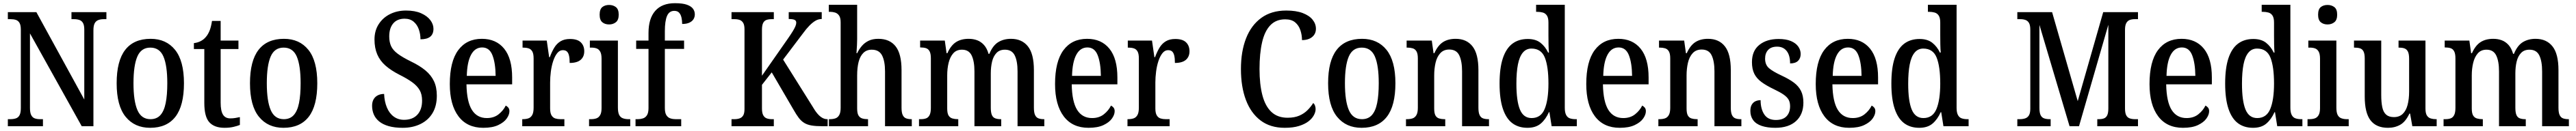

<svg xmlns="http://www.w3.org/2000/svg" viewBox="-20 -790 16074 820"><path d="M29 0V-44H44Q64 -44 79 -49Q94 -54 102 -69Q110 -84 110 -114V-604Q110 -633 101.5 -647Q93 -661 79 -665.5Q65 -670 47 -670H29V-714H207L506 -167V-604Q506 -632 498 -646Q490 -660 475.5 -665Q461 -670 443 -670H426V-714H644V-670H626Q608 -670 593.5 -664.5Q579 -659 571 -644.5Q563 -630 563 -600V0H490L167 -581V-114Q167 -84 175 -69Q183 -54 197 -49Q211 -44 230 -44H248V0Z M917 10Q820 10 764 -59Q708 -128 708 -269Q708 -409 761.5 -478Q815 -547 920 -547Q1017 -547 1072.5 -478Q1128 -409 1128 -269Q1128 -128 1074.5 -59Q1021 10 917 10ZM919 -44Q958 -44 981 -69.5Q1004 -95 1014 -145Q1024 -195 1024 -269Q1024 -380 1000 -436Q976 -492 918 -492Q861 -492 837 -436Q813 -380 813 -269Q813 -158 837.5 -101Q862 -44 919 -44Z M1381 10Q1318 10 1286.5 -24.5Q1255 -59 1255 -146V-483H1190V-520Q1214 -523 1233 -533Q1252 -543 1265 -559Q1278 -574 1287.5 -597Q1297 -620 1303 -659H1357V-536H1468V-483H1357V-147Q1357 -96 1371.5 -72.5Q1386 -49 1417 -49Q1434 -49 1448.5 -51.5Q1463 -54 1477 -57V-8Q1463 -2 1438 4Q1413 10 1381 10Z M1749 10Q1652 10 1596 -59Q1540 -128 1540 -269Q1540 -409 1593.5 -478Q1647 -547 1752 -547Q1849 -547 1904.5 -478Q1960 -409 1960 -269Q1960 -128 1906.5 -59Q1853 10 1749 10ZM1751 -44Q1790 -44 1813 -69.5Q1836 -95 1846 -145Q1856 -195 1856 -269Q1856 -380 1832 -436Q1808 -492 1750 -492Q1693 -492 1669 -436Q1645 -380 1645 -269Q1645 -158 1669.5 -101Q1694 -44 1751 -44Z M2493 10Q2442 10 2405.5 -0.5Q2369 -11 2346 -30Q2323 -49 2312.5 -74Q2302 -99 2302 -128Q2302 -152 2311.5 -168.5Q2321 -185 2338 -193.5Q2355 -202 2377 -202Q2379 -154 2394.5 -117Q2410 -80 2437.5 -60Q2465 -40 2501 -40Q2555 -40 2584.5 -72Q2614 -104 2614 -160Q2614 -200 2598.5 -226.5Q2583 -253 2552 -275.5Q2521 -298 2473 -322Q2420 -349 2385.5 -379.5Q2351 -410 2334 -450Q2317 -490 2317 -543Q2317 -598 2343.5 -639Q2370 -680 2414.5 -702Q2459 -724 2514 -724Q2570 -724 2608 -707Q2646 -690 2665.5 -664Q2685 -638 2685 -610Q2685 -577 2665 -560.5Q2645 -544 2604 -544Q2604 -577 2593.5 -606.5Q2583 -636 2561 -654.5Q2539 -673 2505 -673Q2459 -673 2434 -643.5Q2409 -614 2409 -562Q2409 -527 2420.5 -501.5Q2432 -476 2462 -453.5Q2492 -431 2545 -405Q2599 -379 2634.5 -349.5Q2670 -320 2688 -282Q2706 -244 2706 -191Q2706 -127 2679.5 -82.5Q2653 -38 2604.5 -14Q2556 10 2493 10Z M2996 10Q2895 10 2841 -62Q2787 -134 2787 -264Q2787 -405 2839.5 -476Q2892 -547 2987 -547Q3076 -547 3126 -485.5Q3176 -424 3176 -305V-262H2891Q2893 -153 2925 -102Q2957 -51 3018 -51Q3062 -51 3091.5 -74.5Q3121 -98 3136 -129Q3145 -125 3152 -116.5Q3159 -108 3159 -94Q3159 -72 3142 -48Q3125 -24 3089 -7Q3053 10 2996 10ZM3073 -315Q3072 -396 3053 -444.5Q3034 -493 2989 -493Q2944 -493 2919.5 -447Q2895 -401 2893 -315Z M3239 0V-44H3242Q3262 -44 3277 -49Q3292 -54 3301 -69.5Q3310 -85 3310 -116V-424Q3310 -454 3301.5 -468.5Q3293 -483 3278 -487.5Q3263 -492 3244 -492H3241V-536H3392L3407 -432H3411Q3423 -465 3438.5 -491Q3454 -517 3478 -531.5Q3502 -546 3537 -546Q3583 -546 3604.5 -525Q3626 -504 3626 -469Q3626 -435 3603.5 -415.5Q3581 -396 3535 -396Q3535 -424 3531 -441.5Q3527 -459 3518 -467.5Q3509 -476 3492 -476Q3472 -476 3457 -457Q3442 -438 3432 -407.5Q3422 -377 3417.5 -341.5Q3413 -306 3413 -274V-111Q3413 -82 3422 -67.5Q3431 -53 3445.5 -48.5Q3460 -44 3478 -44H3502V0Z M3656 0V-44H3667Q3687 -44 3701.5 -49Q3716 -54 3725 -69Q3734 -84 3734 -113V-423Q3734 -452 3725.5 -467Q3717 -482 3703 -487Q3689 -492 3670 -492H3661V-536H3836V-117Q3836 -86 3844 -70.5Q3852 -55 3867.5 -49.5Q3883 -44 3902 -44H3913V0ZM3781 -637Q3755 -637 3738.5 -651Q3722 -665 3722 -698Q3722 -732 3738.5 -745.5Q3755 -759 3781 -759Q3806 -759 3823.5 -745.5Q3841 -732 3841 -698Q3841 -665 3823.5 -651Q3806 -637 3781 -637Z M3946 0V-44H3961Q3977 -44 3992.5 -49Q4008 -54 4017.5 -69Q4027 -84 4027 -114V-484H3950V-536H4027V-584Q4027 -674 4069 -722Q4111 -770 4192 -770Q4240 -770 4266.5 -760.5Q4293 -751 4304.5 -735.5Q4316 -720 4316 -700Q4316 -683 4307.5 -669.5Q4299 -656 4281.5 -648Q4264 -640 4237 -640Q4237 -660 4233 -679Q4229 -698 4218.5 -710Q4208 -722 4188 -722Q4156 -722 4142.5 -690Q4129 -658 4129 -595V-536H4249V-484H4129V-114Q4129 -84 4138.5 -69Q4148 -54 4163.5 -49Q4179 -44 4196 -44H4231V0Z M4545 0V-44H4563Q4581 -44 4595.5 -49Q4610 -54 4618 -67.5Q4626 -81 4626 -108V-606Q4626 -633 4618 -646.5Q4610 -660 4596.5 -665Q4583 -670 4565 -670H4545V-714H4809V-670H4794Q4776 -670 4762.5 -665Q4749 -660 4742 -645.5Q4735 -631 4735 -603V-316L4898 -550Q4916 -576 4927 -594Q4938 -612 4943.5 -625Q4949 -638 4949 -648Q4949 -661 4938 -666Q4927 -671 4902 -671V-714H5108V-671Q5087 -671 5068.5 -660Q5050 -649 5030.5 -629Q5011 -609 4990 -580L4867 -417L5049 -126Q5065 -98 5080 -80Q5095 -62 5110.5 -53Q5126 -44 5142 -44H5145V0H5111Q5071 0 5044.5 -4.5Q5018 -9 4999 -20.5Q4980 -32 4964.5 -52.5Q4949 -73 4931 -105L4796 -337L4735 -259V-111Q4735 -83 4743 -68.5Q4751 -54 4765 -49Q4779 -44 4797 -44H4809V0Z M5153 0V-44H5159Q5178 -44 5193 -49Q5208 -54 5217 -69.5Q5226 -85 5226 -115V-650Q5226 -679 5216 -693Q5206 -707 5191 -711.5Q5176 -716 5160 -716H5152V-760H5329V-545Q5329 -527 5328 -509Q5327 -491 5326 -476.5Q5325 -462 5325 -457H5329Q5341 -482 5358.5 -502.5Q5376 -523 5401 -535Q5426 -547 5461 -547Q5532 -547 5569 -500Q5606 -453 5606 -351V-116Q5606 -85 5613.5 -69.5Q5621 -54 5635 -49Q5649 -44 5668 -44H5670V0H5503V-343Q5503 -407 5484.5 -443Q5466 -479 5420 -479Q5388 -479 5367.5 -458.5Q5347 -438 5338 -402Q5329 -366 5329 -318V-111Q5329 -81 5337.5 -67Q5346 -53 5361 -48.5Q5376 -44 5395 -44H5397V0Z M5715 0V-44H5726Q5745 -44 5759 -49Q5773 -54 5781 -69.5Q5789 -85 5789 -115V-425Q5789 -454 5781 -469Q5773 -484 5758.5 -488.5Q5744 -493 5725 -493H5722V-536H5876L5887 -457H5892Q5914 -506 5946 -526.5Q5978 -547 6025 -547Q6054 -547 6078 -538Q6102 -529 6120.5 -508.5Q6139 -488 6149 -453H6154Q6176 -506 6210 -526.5Q6244 -547 6289 -547Q6357 -547 6394.5 -500Q6432 -453 6432 -351V-116Q6432 -85 6439.5 -69.5Q6447 -54 6461 -49Q6475 -44 6494 -44H6497V0H6330V-343Q6330 -407 6312.5 -443Q6295 -479 6251 -479Q6218 -479 6198.5 -458.5Q6179 -438 6171 -404.5Q6163 -371 6163 -331V-116Q6163 -85 6170 -69.5Q6177 -54 6191.5 -49Q6206 -44 6224 -44H6228V0H6061V-343Q6061 -407 6043.5 -443Q6026 -479 5983 -479Q5949 -479 5929 -456.5Q5909 -434 5900 -397.5Q5891 -361 5891 -318V-111Q5891 -81 5899.5 -67Q5908 -53 5923.5 -48.5Q5939 -44 5957 -44H5960V0Z M6773 10Q6672 10 6618 -62Q6564 -134 6564 -264Q6564 -405 6616.5 -476Q6669 -547 6764 -547Q6853 -547 6903 -485.5Q6953 -424 6953 -305V-262H6668Q6670 -153 6702 -102Q6734 -51 6795 -51Q6839 -51 6868.5 -74.5Q6898 -98 6913 -129Q6922 -125 6929 -116.5Q6936 -108 6936 -94Q6936 -72 6919 -48Q6902 -24 6866 -7Q6830 10 6773 10ZM6850 -315Q6849 -396 6830 -444.5Q6811 -493 6766 -493Q6721 -493 6696.5 -447Q6672 -401 6670 -315Z M7016 0V-44H7019Q7039 -44 7054 -49Q7069 -54 7078 -69.5Q7087 -85 7087 -116V-424Q7087 -454 7078.5 -468.5Q7070 -483 7055 -487.5Q7040 -492 7021 -492H7018V-536H7169L7184 -432H7188Q7200 -465 7215.5 -491Q7231 -517 7255 -531.5Q7279 -546 7314 -546Q7360 -546 7381.5 -525Q7403 -504 7403 -469Q7403 -435 7380.5 -415.5Q7358 -396 7312 -396Q7312 -424 7308 -441.5Q7304 -459 7295 -467.5Q7286 -476 7269 -476Q7249 -476 7234 -457Q7219 -438 7209 -407.5Q7199 -377 7194.5 -341.5Q7190 -306 7190 -274V-111Q7190 -82 7199 -67.5Q7208 -53 7222.5 -48.5Q7237 -44 7255 -44H7279V0Z M7997 10Q7907 10 7846.5 -36Q7786 -82 7755 -164.5Q7724 -247 7724 -358Q7724 -468 7756 -550Q7788 -632 7851 -678Q7914 -724 8007 -724Q8068 -724 8109 -708.5Q8150 -693 8171 -667Q8192 -641 8192 -610Q8192 -578 8168.5 -558.5Q8145 -539 8105 -539Q8105 -571 8095 -601Q8085 -631 8062.5 -650Q8040 -669 8000 -669Q7943 -669 7907.5 -632Q7872 -595 7856 -525Q7840 -455 7840 -358Q7840 -262 7858 -193.5Q7876 -125 7914.5 -89Q7953 -53 8015 -53Q8058 -53 8088 -66Q8118 -79 8139 -100Q8160 -121 8175 -145Q8182 -140 8186 -129.5Q8190 -119 8190 -107Q8190 -89 8179 -68.5Q8168 -48 8145.5 -30.5Q8123 -13 8086.5 -1.5Q8050 10 7997 10Z M8477 10Q8380 10 8324 -59Q8268 -128 8268 -269Q8268 -409 8321.5 -478Q8375 -547 8480 -547Q8577 -547 8632.5 -478Q8688 -409 8688 -269Q8688 -128 8634.5 -59Q8581 10 8477 10ZM8479 -44Q8518 -44 8541 -69.5Q8564 -95 8574 -145Q8584 -195 8584 -269Q8584 -380 8560 -436Q8536 -492 8478 -492Q8421 -492 8397 -436Q8373 -380 8373 -269Q8373 -158 8397.5 -101Q8422 -44 8479 -44Z M8754 0V-44H8760Q8780 -44 8795 -49Q8810 -54 8819 -69.5Q8828 -85 8828 -115V-425Q8828 -454 8819.5 -468.5Q8811 -483 8796 -487.5Q8781 -492 8763 -492H8758V-536H8915L8926 -457H8931Q8953 -506 8985 -526.5Q9017 -547 9064 -547Q9132 -547 9169 -500Q9206 -453 9206 -351V-116Q9206 -85 9213.5 -69.5Q9221 -54 9235 -49Q9249 -44 9267 -44H9272V0H9104V-343Q9104 -407 9086.5 -443.5Q9069 -480 9024 -480Q8989 -480 8968 -457Q8947 -434 8938.5 -397Q8930 -360 8930 -318V-111Q8930 -81 8938 -67Q8946 -53 8961 -48.5Q8976 -44 8994 -44H8999V0Z M9512 10Q9456 10 9417.5 -19Q9379 -48 9358.5 -109.5Q9338 -171 9338 -267Q9338 -364 9358.5 -425.5Q9379 -487 9418 -516.5Q9457 -546 9514 -546Q9563 -546 9593 -522.5Q9623 -499 9641 -461H9646Q9644 -485 9643.5 -513Q9643 -541 9643 -569V-649Q9643 -678 9633.5 -692.5Q9624 -707 9608 -711.5Q9592 -716 9573 -716H9566V-760H9745V-115Q9745 -86 9753.5 -70Q9762 -54 9777.5 -49Q9793 -44 9812 -44H9820V0H9663L9649 -88H9646Q9626 -43 9595 -16.5Q9564 10 9512 10ZM9538 -51Q9596 -51 9619.5 -108Q9643 -165 9643 -267Q9643 -373 9620.5 -429.5Q9598 -486 9537 -486Q9504 -486 9483 -460.5Q9462 -435 9452.5 -386.5Q9443 -338 9443 -266Q9443 -158 9465 -104.5Q9487 -51 9538 -51Z M10088 10Q9987 10 9933 -62Q9879 -134 9879 -264Q9879 -405 9931.5 -476Q9984 -547 10079 -547Q10168 -547 10218 -485.5Q10268 -424 10268 -305V-262H9983Q9985 -153 10017 -102Q10049 -51 10110 -51Q10154 -51 10183.5 -74.5Q10213 -98 10228 -129Q10237 -125 10244 -116.5Q10251 -108 10251 -94Q10251 -72 10234 -48Q10217 -24 10181 -7Q10145 10 10088 10ZM10165 -315Q10164 -396 10145 -444.5Q10126 -493 10081 -493Q10036 -493 10011.5 -447Q9987 -401 9985 -315Z M10329 0V-44H10335Q10355 -44 10370 -49Q10385 -54 10394 -69.5Q10403 -85 10403 -115V-425Q10403 -454 10394.5 -468.5Q10386 -483 10371 -487.5Q10356 -492 10338 -492H10333V-536H10490L10501 -457H10506Q10528 -506 10560 -526.5Q10592 -547 10639 -547Q10707 -547 10744 -500Q10781 -453 10781 -351V-116Q10781 -85 10788.5 -69.5Q10796 -54 10810 -49Q10824 -44 10842 -44H10847V0H10679V-343Q10679 -407 10661.5 -443.5Q10644 -480 10599 -480Q10564 -480 10543 -457Q10522 -434 10513.5 -397Q10505 -360 10505 -318V-111Q10505 -81 10513 -67Q10521 -53 10536 -48.5Q10551 -44 10569 -44H10574V0Z M11059 10Q11009 10 10973.5 -2Q10938 -14 10920.5 -38Q10903 -62 10903 -96Q10903 -121 10912.5 -136Q10922 -151 10936.5 -157Q10951 -163 10967 -163Q10967 -108 10990 -73.5Q11013 -39 11062 -39Q11107 -39 11129 -62.5Q11151 -86 11151 -125Q11151 -149 11142 -165.5Q11133 -182 11111 -197.5Q11089 -213 11051 -231Q11003 -254 10972.5 -276.5Q10942 -299 10927.5 -328.5Q10913 -358 10913 -401Q10913 -472 10959 -509Q11005 -546 11079 -546Q11126 -546 11156.5 -533Q11187 -520 11202 -498.5Q11217 -477 11217 -452Q11217 -425 11200.5 -409Q11184 -393 11151 -393Q11151 -444 11129.5 -471Q11108 -498 11070 -498Q11033 -498 11014 -477.5Q10995 -457 10995 -423Q10995 -385 11018.5 -364Q11042 -343 11100 -316Q11145 -295 11174.5 -273Q11204 -251 11219 -221Q11234 -191 11234 -148Q11234 -74 11188 -32Q11142 10 11059 10Z M11520 10Q11419 10 11365 -62Q11311 -134 11311 -264Q11311 -405 11363.5 -476Q11416 -547 11511 -547Q11600 -547 11650 -485.5Q11700 -424 11700 -305V-262H11415Q11417 -153 11449 -102Q11481 -51 11542 -51Q11586 -51 11615.5 -74.5Q11645 -98 11660 -129Q11669 -125 11676 -116.5Q11683 -108 11683 -94Q11683 -72 11666 -48Q11649 -24 11613 -7Q11577 10 11520 10ZM11597 -315Q11596 -396 11577 -444.5Q11558 -493 11513 -493Q11468 -493 11443.5 -447Q11419 -401 11417 -315Z M11957 10Q11901 10 11862.5 -19Q11824 -48 11803.5 -109.5Q11783 -171 11783 -267Q11783 -364 11803.5 -425.5Q11824 -487 11863 -516.5Q11902 -546 11959 -546Q12008 -546 12038 -522.5Q12068 -499 12086 -461H12091Q12089 -485 12088.5 -513Q12088 -541 12088 -569V-649Q12088 -678 12078.5 -692.5Q12069 -707 12053 -711.5Q12037 -716 12018 -716H12011V-760H12190V-115Q12190 -86 12198.5 -70Q12207 -54 12222.5 -49Q12238 -44 12257 -44H12265V0H12108L12094 -88H12091Q12071 -43 12040 -16.5Q12009 10 11957 10ZM11983 -51Q12041 -51 12064.5 -108Q12088 -165 12088 -267Q12088 -373 12065.5 -429.5Q12043 -486 11982 -486Q11949 -486 11928 -460.5Q11907 -435 11897.5 -386.5Q11888 -338 11888 -266Q11888 -158 11910 -104.5Q11932 -51 11983 -51Z M12569 0V-44H12584Q12603 -44 12618 -49Q12633 -54 12641.5 -68Q12650 -82 12650 -109V-604Q12650 -632 12642 -646Q12634 -660 12620 -665Q12606 -670 12589 -670H12569V-714H12786L12946 -157L13105 -714H13322V-670H13300Q13284 -670 13270.5 -665Q13257 -660 13249 -645.5Q13241 -631 13241 -603V-111Q13241 -83 13248.5 -68.5Q13256 -54 13270.5 -49Q13285 -44 13303 -44H13322V0H13068V-44H13077Q13098 -44 13111 -49.5Q13124 -55 13130.5 -69.5Q13137 -84 13137 -112V-635L12954 0H12895L12707 -634V-114Q12707 -84 12714.5 -69Q12722 -54 12736.5 -49Q12751 -44 12770 -44H12777V0Z M13603 10Q13502 10 13448 -62Q13394 -134 13394 -264Q13394 -405 13446.5 -476Q13499 -547 13594 -547Q13683 -547 13733 -485.5Q13783 -424 13783 -305V-262H13498Q13500 -153 13532 -102Q13564 -51 13625 -51Q13669 -51 13698.5 -74.5Q13728 -98 13743 -129Q13752 -125 13759 -116.5Q13766 -108 13766 -94Q13766 -72 13749 -48Q13732 -24 13696 -7Q13660 10 13603 10ZM13680 -315Q13679 -396 13660 -444.5Q13641 -493 13596 -493Q13551 -493 13526.5 -447Q13502 -401 13500 -315Z M14040 10Q13984 10 13945.5 -19Q13907 -48 13886.5 -109.5Q13866 -171 13866 -267Q13866 -364 13886.5 -425.5Q13907 -487 13946 -516.5Q13985 -546 14042 -546Q14091 -546 14121 -522.5Q14151 -499 14169 -461H14174Q14172 -485 14171.5 -513Q14171 -541 14171 -569V-649Q14171 -678 14161.5 -692.5Q14152 -707 14136 -711.5Q14120 -716 14101 -716H14094V-760H14273V-115Q14273 -86 14281.5 -70Q14290 -54 14305.5 -49Q14321 -44 14340 -44H14348V0H14191L14177 -88H14174Q14154 -43 14123 -16.5Q14092 10 14040 10ZM14066 -51Q14124 -51 14147.5 -108Q14171 -165 14171 -267Q14171 -373 14148.5 -429.5Q14126 -486 14065 -486Q14032 -486 14011 -460.5Q13990 -435 13980.5 -386.5Q13971 -338 13971 -266Q13971 -158 13993 -104.5Q14015 -51 14066 -51Z M14380 0V-44H14391Q14411 -44 14425.5 -49Q14440 -54 14449 -69Q14458 -84 14458 -113V-423Q14458 -452 14449.5 -467Q14441 -482 14427 -487Q14413 -492 14394 -492H14385V-536H14560V-117Q14560 -86 14568 -70.5Q14576 -55 14591.5 -49.5Q14607 -44 14626 -44H14637V0ZM14505 -637Q14479 -637 14462.5 -651Q14446 -665 14446 -698Q14446 -732 14462.5 -745.5Q14479 -759 14505 -759Q14530 -759 14547.5 -745.5Q14565 -732 14565 -698Q14565 -665 14547.5 -651Q14530 -637 14505 -637Z M14882 10Q14809 10 14773 -37Q14737 -84 14737 -186V-424Q14737 -453 14729.5 -468Q14722 -483 14707.5 -487.5Q14693 -492 14673 -492H14670V-536H14840V-195Q14840 -150 14846.5 -119Q14853 -88 14870.5 -72.5Q14888 -57 14919 -57Q14953 -57 14974 -77Q14995 -97 15004.5 -133.5Q15014 -170 15014 -218V-421Q15014 -453 15006 -468Q14998 -483 14983.5 -487.5Q14969 -492 14951 -492H14948V-536H15116V-111Q15116 -81 15125 -67Q15134 -53 15149 -48.5Q15164 -44 15181 -44H15186V0H15034L15020 -79H15016Q14992 -28 14958.5 -9Q14925 10 14882 10Z M15229 0V-44H15240Q15259 -44 15273 -49Q15287 -54 15295 -69.5Q15303 -85 15303 -115V-425Q15303 -454 15295 -469Q15287 -484 15272.5 -488.5Q15258 -493 15239 -493H15236V-536H15390L15401 -457H15406Q15428 -506 15460 -526.5Q15492 -547 15539 -547Q15568 -547 15592 -538Q15616 -529 15634.5 -508.5Q15653 -488 15663 -453H15668Q15690 -506 15724 -526.5Q15758 -547 15803 -547Q15871 -547 15908.5 -500Q15946 -453 15946 -351V-116Q15946 -85 15953.5 -69.5Q15961 -54 15975 -49Q15989 -44 16008 -44H16011V0H15844V-343Q15844 -407 15826.5 -443Q15809 -479 15765 -479Q15732 -479 15712.5 -458.5Q15693 -438 15685 -404.5Q15677 -371 15677 -331V-116Q15677 -85 15684 -69.5Q15691 -54 15705.5 -49Q15720 -44 15738 -44H15742V0H15575V-343Q15575 -407 15557.5 -443Q15540 -479 15497 -479Q15463 -479 15443 -456.5Q15423 -434 15414 -397.5Q15405 -361 15405 -318V-111Q15405 -81 15413.5 -67Q15422 -53 15437.5 -48.5Q15453 -44 15471 -44H15474V0Z"/></svg>

Font: Noto Serif Khmer Condensed Medium
Style: Regular
Weight: 500
Width: 3
Designer: Danh Hong and the Monotype Design Team
Foundry: Monotype Imaging Inc.
Version: Version 2.004